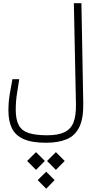

<svg xmlns="http://www.w3.org/2000/svg" viewBox="-20 -713 626 1179"><path d="M262.2 163.6Q175.8 163.6 125.2 141.1Q74.7 118.7 53.2 74.7Q31.7 30.8 31.7 -33.7Q31.7 -87.4 39.8 -134.8Q47.9 -182.1 56.2 -226.6H98.1Q91.8 -184.1 84.2 -137.5Q76.7 -90.8 76.7 -38.6Q76.7 22 95.5 56.2Q114.3 90.3 156.7 104Q199.2 117.7 269 117.7Q337.4 117.7 376.7 98.4Q416 79.1 431.9 36.9Q447.8 -5.4 446.3 -74.7L433.6 -693.4H480L491.2 -81.5Q493.2 13.2 467.3 66.7Q441.4 120.1 389.9 141.8Q338.4 163.6 262.2 163.6ZM201.2 221.2 255.4 275.4 201.2 330.1 146.5 275.4ZM323.2 221.2 377.4 275.4 323.2 330.1 269 275.4ZM263.7 341.3 315.4 393.1 263.7 445.8 211.4 393.1Z"/></svg>

Font: Cascadia Mono NF ExtraLight
Style: Regular
Weight: 200
Monospace: yes
Designer: Aaron Bell
Foundry: Saja Typeworks
Version: Version 2404.023; ttfautohint (v1.8.4)